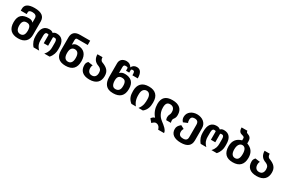

<svg xmlns="http://www.w3.org/2000/svg" viewBox="178 -2377 6267 4192"><g transform="rotate(30 3311.5 -281.0)"><path d="M306.6 0Q179.7 0 114.3 -65.2Q48.8 -130.4 48.8 -260.7Q48.8 -323.2 64.2 -369.9Q79.6 -416.5 112.3 -446.3Q144.5 -475.6 191.9 -488.5Q239.3 -501.5 293.5 -501.5Q314 -501.5 330.3 -499.5Q346.7 -497.6 360.6 -492.2Q374.5 -486.8 386.5 -477.8Q398.4 -468.8 409.7 -454.6V-563.5Q409.7 -609.4 380.4 -631.8Q351.1 -654.3 295.9 -654.3Q254.4 -654.3 231.2 -641.6Q208 -628.9 208 -602.5V-554.7H58.6V-602.5Q58.6 -680.2 118.7 -718.8Q178.7 -757.3 295.4 -757.3Q424.3 -757.3 489.5 -710Q554.7 -662.6 554.7 -565.4V-230Q554.7 -176.8 539.3 -134.8Q523.9 -92.8 493.2 -62.5Q462.4 -32.2 417 -16.1Q371.6 0 306.6 0ZM304.7 -104.5Q357.4 -104.5 384.3 -141.1Q411.1 -177.7 411.1 -252.4Q411.1 -331.1 381.8 -366.2Q367.7 -383.3 347.2 -390.4Q326.7 -397.5 301.3 -397.5Q274.9 -397.5 254.9 -390.4Q234.9 -383.3 220.7 -366.2Q190.9 -331.5 190.9 -257.8Q190.9 -217.8 199 -189Q207 -160.2 221.9 -141.4Q236.8 -122.6 257.8 -113.5Q278.8 -104.5 304.7 -104.5Z M700.7 0Q675.8 -29.3 659.2 -58.3Q642.6 -87.4 632.8 -116.2Q623 -145 619.1 -172.9Q615.2 -200.7 615.2 -228.5V-268.1Q615.2 -390.1 663.8 -452.9Q712.4 -515.6 807.1 -515.6Q841.3 -515.6 863.3 -507.1Q885.3 -498.5 904.3 -481Q913.6 -489.7 922.9 -496.3Q932.1 -502.9 942.9 -507.3Q953.6 -511.7 966.3 -513.7Q979 -515.6 996.1 -515.6Q1091.3 -515.6 1141.1 -453.9Q1190.9 -392.1 1190.9 -272.9V-228.5Q1190.9 -200.2 1187 -171.9Q1183.1 -143.6 1173.3 -114.7Q1164.1 -87.9 1147.9 -58.8Q1131.8 -29.8 1106 0H971.7Q998 -28.3 1013.9 -54.9Q1029.8 -81.5 1038.6 -106.9Q1047.4 -132.3 1050 -156Q1052.7 -179.7 1052.7 -203.1V-323.7Q1052.7 -367.7 1040.3 -389.6Q1027.8 -411.6 1005.9 -411.6H975.1Q967.8 -411.6 962.4 -406.2Q957 -400.9 958 -386.7L959 -189.5H848.6L848.1 -386.7Q848.1 -400.9 843.5 -405.8Q838.9 -410.6 826.7 -411.1L799.8 -411.6Q780.3 -412.1 767.6 -390.9Q754.9 -369.6 754.9 -323.7V-206.1Q754.9 -182.6 757.8 -158.2Q760.7 -133.8 770.5 -107.9Q780.3 -81.1 797.9 -54.2Q815.4 -27.3 842.8 0H700.7Z M1502.4 0Q1378.4 0 1315.2 -61Q1252 -122.1 1252 -244.6V-565.4Q1251.5 -744.6 1444.3 -744.6H1699.7V-636.2H1435.1Q1415.5 -636.2 1405.8 -623.8Q1396 -611.3 1396 -579.1V-469.2Q1410.6 -484.4 1423.3 -494.4Q1436 -504.4 1449.5 -510.3Q1462.9 -516.1 1478.5 -518.6Q1494.1 -521 1515.1 -521Q1572.8 -521 1618.2 -504.6Q1663.6 -488.3 1694.8 -455.6Q1726.1 -422.9 1742.4 -373.8Q1758.8 -324.7 1758.8 -258.8Q1758.8 -130.4 1695.1 -65.2Q1631.3 0 1502.4 0ZM1505.9 -104Q1557.6 -104 1586.4 -142.1Q1615.2 -180.2 1615.2 -259.8Q1615.2 -338.4 1586.9 -377.4Q1558.6 -416.5 1504.9 -416.5Q1454.1 -416.5 1425 -378.9Q1396 -341.3 1396 -261.2Q1396 -183.1 1423.8 -143.6Q1451.7 -104 1505.9 -104Z M2104.5 0Q2042.5 0 1995.6 -14.9Q1948.7 -29.8 1917.2 -57.9Q1885.7 -85.9 1869.9 -126.7Q1854 -167.5 1854 -219.2Q1854 -235.4 1855.7 -248Q1857.4 -260.7 1862.3 -272.5Q1867.2 -284.2 1875 -295.9Q1882.8 -307.6 1895.5 -321.8L2016.1 -305.2Q2006.3 -289.6 2002 -273.4Q1997.6 -257.3 1997.6 -233.9Q1997.6 -171.4 2026.9 -137.9Q2056.2 -104.5 2108.9 -104.5Q2160.6 -104.5 2189 -137Q2217.3 -169.4 2217.3 -231Q2217.3 -280.8 2197.3 -310.1Q2177.2 -339.4 2137.2 -355H2137.7Q2056.6 -382.3 2020.8 -435.5Q1984.9 -488.8 1984.4 -567.4H2112.3Q2112.3 -545.9 2116.7 -529.3Q2121.1 -512.7 2128.4 -500.2Q2135.7 -487.8 2145.3 -479.7Q2154.8 -471.7 2165.5 -467.8L2165 -468.3Q2216.8 -449.2 2253.9 -427Q2291 -404.8 2314.9 -376.7Q2338.9 -348.6 2350.1 -313.2Q2361.3 -277.8 2361.3 -232.4Q2361.3 -178.2 2345.5 -135Q2329.6 -91.8 2297.6 -61.8Q2265.6 -31.7 2217.3 -15.9Q2168.9 0 2104.5 0Z M2702.6 0Q2632.3 0 2586.9 -18.6Q2541.5 -37.1 2512.7 -71.8Q2485.4 -104 2469.7 -152.3Q2454.1 -200.7 2454.1 -263.7V-609.4Q2454.1 -646 2466.1 -673.3Q2478 -700.7 2500 -719.2Q2521 -737.3 2550.5 -747.1Q2580.1 -756.8 2612.8 -756.8Q2658.7 -756.8 2692.9 -736.8Q2710 -727.1 2724.1 -712.2Q2738.3 -697.3 2748 -676.8Q2785.6 -756.8 2873 -756.8Q3010.3 -756.8 3010.3 -550.8H2875.5Q2875.5 -577.1 2874 -596.9Q2872.6 -616.7 2867.7 -629.9Q2862.3 -645.5 2852.1 -650.6Q2841.8 -655.8 2826.7 -655.8Q2815.4 -655.8 2806.6 -653.6Q2797.9 -651.4 2793.5 -647.5Q2788.6 -643.1 2787.4 -636.7Q2786.1 -630.4 2786.1 -622.1V-567.4H2704.6V-621.1Q2704.6 -629.9 2703.1 -636.2Q2701.7 -642.6 2696.3 -647Q2690.9 -650.9 2680.4 -653.1Q2669.9 -655.3 2652.8 -655.3Q2638.7 -655.3 2628.4 -653.3Q2618.2 -651.4 2611.3 -645.5Q2604 -639.2 2600.3 -627.4Q2596.7 -615.7 2596.7 -595.2V-447.8Q2609.9 -460 2622.6 -469Q2635.3 -478 2649.9 -484.1Q2664.6 -490.2 2682.6 -493.4Q2700.7 -496.6 2724.1 -496.6Q2774.4 -496.6 2819.6 -482.4Q2864.7 -468.3 2897 -438Q2927.7 -408.7 2943.8 -364Q2960 -319.3 2960 -255.4Q2960 -126 2894 -63Q2828.1 0 2702.6 0ZM2704.1 -104Q2729 -104 2750.5 -112.3Q2772 -120.6 2787.6 -138.2Q2802.2 -155.3 2809.8 -181.2Q2817.4 -207 2817.4 -248.5Q2817.4 -288.6 2810.3 -315.9Q2803.2 -343.3 2789.6 -360.4Q2775.9 -377.4 2755.4 -384.8Q2734.9 -392.1 2706.5 -392.1Q2681.2 -392.1 2661.6 -386Q2642.1 -379.9 2627.9 -364.7Q2613.8 -350.1 2605.7 -325.2Q2597.7 -300.3 2597.7 -260.3Q2597.7 -222.7 2605 -192.6Q2612.3 -162.6 2626 -142.1Q2639.6 -121.6 2659.2 -112.8Q2678.7 -104 2704.1 -104Z M3168.5 0Q3133.3 -27.8 3112.1 -56.9Q3090.8 -85.9 3078.6 -118.7Q3066.4 -150.9 3062.3 -186.8Q3058.1 -222.7 3058.1 -264.2Q3057.6 -387.2 3121.8 -453.9Q3186 -520.5 3314.5 -520.5Q3378.4 -520.5 3425 -503.7Q3471.7 -486.8 3502.9 -454.6Q3534.7 -421.9 3549.8 -374.5Q3564.9 -327.1 3564.9 -258.8Q3564.9 -223.1 3560.3 -187.7Q3555.7 -152.3 3544.4 -120.1Q3532.7 -87.4 3512.2 -57.6Q3491.7 -27.8 3458 0H3346.2Q3375.5 -37.1 3390.6 -70.8Q3405.8 -104.5 3412.6 -136.7Q3419.4 -168.9 3420.4 -200.4Q3421.4 -231.9 3421.4 -264.2Q3421.4 -297.9 3414.6 -326.7Q3407.7 -355.5 3393.6 -376Q3380.9 -395 3361.6 -406Q3342.3 -417 3314.9 -417Q3292 -417 3271 -408Q3250 -398.9 3232.4 -376.5Q3224.1 -365.7 3218.3 -353.3Q3212.4 -340.8 3208.7 -325Q3205.1 -309.1 3203.4 -289.1Q3201.7 -269 3201.7 -242.7Q3201.7 -236.3 3201.9 -225.1Q3202.1 -213.9 3203.1 -200Q3204.1 -186 3206.3 -169.9Q3208.5 -153.8 3212.4 -137.2Q3220.7 -102.1 3237.1 -68.6Q3253.4 -35.2 3281.2 0H3168.5Z M3955.6 196.3Q3945.3 154.8 3924.1 129.6Q3902.8 104.5 3873.5 96.2Q3864.3 94.2 3855.5 93Q3846.7 91.8 3840.3 91.8Q3804.2 91.8 3752.9 145.5L3684.1 64.9Q3701.7 40 3721.2 24.9Q3740.7 9.8 3767.1 2.9Q3739.3 -27.3 3719.2 -61.5Q3699.2 -95.7 3686 -132.1Q3672.9 -168.5 3666.5 -206.5Q3660.2 -244.6 3660.2 -283.2Q3660.2 -402.8 3721.2 -461.7Q3782.2 -520.5 3907.7 -520.5Q3972.2 -520.5 4020.5 -505.6Q4068.8 -490.7 4101.6 -461.9Q4134.3 -433.1 4150.6 -391.1Q4167 -349.1 4167 -294.9Q4167 -272.5 4164.3 -256.3Q4161.6 -240.2 4156.5 -227.3Q4151.4 -214.4 4144.3 -203.1Q4137.2 -191.9 4128.4 -179.7Q4123 -171.9 4120.6 -168Q4118.2 -164.1 4116.7 -158.7Q4114.7 -152.3 4113.8 -144Q4112.8 -135.7 4112.8 -127.9Q4112.8 -123.5 4113 -117.7Q4113.3 -111.8 4114.3 -106.4Q4115.2 -98.1 4117.2 -90.3Q4119.1 -82.5 4122.6 -72.3L4003.4 -71.8Q4001 -81.5 3998.5 -89.4Q3996.1 -97.2 3993.7 -105.5Q3990.7 -115.7 3990 -121.3Q3989.3 -127 3989.3 -133.8Q3989.3 -154.3 3992.4 -172.1Q3995.6 -189.9 4000 -198.2Q4005.4 -208.5 4009.8 -218Q4014.2 -227.5 4017.1 -237.5Q4020 -247.6 4021.7 -259.3Q4023.4 -271 4023.4 -286.1Q4023.4 -322.8 4014.4 -346.7Q4005.4 -370.6 3991.2 -385.3Q3960.4 -416.5 3907.2 -416.5Q3853 -416.5 3828.4 -382.8Q3803.7 -349.1 3803.7 -276.9Q3803.7 -214.8 3819.1 -168.7Q3834.5 -122.6 3856.4 -89.1Q3878.4 -55.7 3902.1 -34.2Q3925.8 -12.7 3942.4 0Q3968.3 19.5 3996.8 42.5Q4025.4 65.4 4049.1 90.3Q4072.8 115.2 4088.4 142.1Q4104 168.9 4104 196.3H3955.6Z M4522.5 196.3Q4457.5 196.3 4408.7 182.9Q4359.9 169.4 4327.1 144.3Q4294.4 119.1 4278.1 83Q4261.7 46.9 4261.7 1.5Q4261.7 -21 4266.1 -38.6Q4270.5 -56.2 4280 -72.5Q4289.6 -88.9 4304.9 -105.5Q4320.3 -122.1 4342.8 -142.1L4429.7 -95.7Q4422.4 -82 4417.5 -71.8Q4412.6 -61.5 4410.2 -51.8Q4407.7 -41.5 4406.7 -31Q4405.8 -20.5 4405.8 -12.2Q4405.8 15.6 4413.8 35.6Q4421.9 55.7 4436.8 68.6Q4451.7 81.5 4473.1 87.4Q4494.6 93.3 4521.5 93.3Q4574.2 93.3 4599.9 70.8Q4625.5 48.3 4625.5 0V-312Q4625.5 -366.7 4600.3 -391.8Q4575.2 -417 4524.4 -417Q4480 -417 4457 -396Q4434.1 -375 4434.1 -324.7Q4434.1 -304.7 4437.5 -287.1Q4440.9 -269.5 4447.3 -256.8L4342.8 -212.9Q4329.1 -229.5 4320.6 -242.9Q4312 -256.3 4307.1 -269.5Q4302.2 -282.7 4300.3 -297.4Q4298.3 -312 4298.3 -326.2Q4298.3 -375 4318.6 -411.9Q4338.9 -448.7 4371.8 -473.1Q4404.8 -497.6 4447.3 -509.8Q4489.7 -522 4533.7 -521.2Q4577.6 -520.5 4620.1 -507.3Q4662.6 -494.1 4695.6 -468Q4728.5 -441.9 4748.8 -402.6Q4769 -363.3 4769 -311V-3.9Q4769 196.3 4522.5 196.3Z M4915 0Q4890.1 -29.3 4873.5 -58.3Q4856.9 -87.4 4847.2 -116.2Q4837.4 -145 4833.5 -172.9Q4829.6 -200.7 4829.6 -228.5V-268.1Q4829.6 -390.1 4878.2 -452.9Q4926.8 -515.6 5021.5 -515.6Q5055.7 -515.6 5077.6 -507.1Q5099.6 -498.5 5118.7 -481Q5127.9 -489.7 5137.2 -496.3Q5146.5 -502.9 5157.2 -507.3Q5168 -511.7 5180.7 -513.7Q5193.4 -515.6 5210.4 -515.6Q5305.7 -515.6 5355.5 -453.9Q5405.3 -392.1 5405.3 -272.9V-228.5Q5405.3 -200.2 5401.4 -171.9Q5397.5 -143.6 5387.7 -114.7Q5378.4 -87.9 5362.3 -58.8Q5346.2 -29.8 5320.3 0H5186Q5212.4 -28.3 5228.3 -54.9Q5244.1 -81.5 5252.9 -106.9Q5261.7 -132.3 5264.4 -156Q5267.1 -179.7 5267.1 -203.1V-323.7Q5267.1 -367.7 5254.6 -389.6Q5242.2 -411.6 5220.2 -411.6H5189.5Q5182.1 -411.6 5176.8 -406.2Q5171.4 -400.9 5172.4 -386.7L5173.3 -189.5H5063L5062.5 -386.7Q5062.5 -400.9 5057.9 -405.8Q5053.2 -410.6 5041 -411.1L5014.2 -411.6Q4994.6 -412.1 4981.9 -390.9Q4969.2 -369.6 4969.2 -323.7V-206.1Q4969.2 -182.6 4972.2 -158.2Q4975.1 -133.8 4984.9 -107.9Q4994.6 -81.1 5012.2 -54.2Q5029.8 -27.3 5057.1 0H4915Z M5717.8 0Q5468.8 0 5467.3 -261.2Q5468.3 -366.2 5517.3 -430.2Q5566.4 -494.1 5661.1 -519V-570.3Q5661.1 -584 5655 -593Q5648.9 -602.1 5639.9 -607.4Q5630.9 -612.8 5620.4 -615.7Q5609.9 -618.7 5601.6 -620.6Q5579.6 -625.5 5562.5 -635Q5545.4 -644.5 5533.7 -660.6Q5522 -676.8 5515.6 -700.4Q5509.3 -724.1 5509.3 -757.8H5655.8Q5655.8 -710.9 5696.8 -703.1Q5746.6 -686 5768.8 -653.6Q5791 -621.1 5791 -573.2V-517.1Q5836.9 -500 5871.1 -476.1Q5905.3 -452.1 5927.7 -419.9Q5950.2 -387.7 5961.2 -346.7Q5972.2 -305.7 5972.2 -254.4Q5972.2 -130.9 5908.4 -65.4Q5844.7 0 5717.8 0ZM5718.3 -104.5Q5770 -104.5 5795.7 -143.8Q5821.3 -183.1 5821.3 -265.1Q5821.3 -304.2 5815.2 -335Q5809.1 -365.7 5796.4 -387.7Q5783.7 -409.7 5764.2 -421.4Q5744.6 -433.1 5719.7 -433.1Q5694.3 -433.1 5673.8 -421.4Q5653.3 -409.7 5638.7 -387.2Q5624.5 -365.7 5616.9 -335.2Q5609.4 -304.7 5609.4 -263.2Q5609.4 -221.7 5616.9 -192.4Q5624.5 -163.1 5638.7 -143.6Q5666.5 -104.5 5718.3 -104.5Z M6318.8 0Q6256.8 0 6210 -14.9Q6163.1 -29.8 6131.6 -57.9Q6100.1 -85.9 6084.2 -126.7Q6068.4 -167.5 6068.4 -219.2Q6068.4 -235.4 6070.1 -248Q6071.8 -260.7 6076.7 -272.5Q6081.5 -284.2 6089.4 -295.9Q6097.2 -307.6 6109.9 -321.8L6230.5 -305.2Q6220.7 -289.6 6216.3 -273.4Q6211.9 -257.3 6211.9 -233.9Q6211.9 -171.4 6241.2 -137.9Q6270.5 -104.5 6323.2 -104.5Q6375 -104.5 6403.3 -137Q6431.6 -169.4 6431.6 -231Q6431.6 -280.8 6411.6 -310.1Q6391.6 -339.4 6351.6 -355H6352.1Q6271 -382.3 6235.1 -435.5Q6199.2 -488.8 6198.7 -567.4H6326.7Q6326.7 -545.9 6331.1 -529.3Q6335.4 -512.7 6342.8 -500.2Q6350.1 -487.8 6359.6 -479.7Q6369.1 -471.7 6379.9 -467.8L6379.4 -468.3Q6431.2 -449.2 6468.3 -427Q6505.4 -404.8 6529.3 -376.7Q6553.2 -348.6 6564.5 -313.2Q6575.7 -277.8 6575.7 -232.4Q6575.7 -178.2 6559.8 -135Q6543.9 -91.8 6512 -61.8Q6480 -31.7 6431.6 -15.9Q6383.3 0 6318.8 0Z"/></g></svg>

Font: Hack
Style: Bold
Weight: 700
Monospace: yes
Designer: Christopher Simpkins
Foundry: Christopher Simpkins
Version: Version 2.017